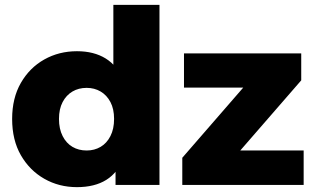

<svg xmlns="http://www.w3.org/2000/svg" viewBox="-20 -762 1295 791"><path d="M297 9Q223 9 162.5 -25.5Q102 -60 66 -122.5Q30 -185 30 -272Q30 -358 66 -420.5Q102 -483 162.5 -517Q223 -551 297 -551Q367 -551 415.5 -521Q464 -491 489 -429Q514 -367 514 -272Q514 -175 490 -113Q466 -51 418 -21Q370 9 297 9ZM337 -142Q369 -142 394.5 -157Q420 -172 435 -201.5Q450 -231 450 -272Q450 -313 435 -341.5Q420 -370 394.5 -385Q369 -400 337 -400Q304 -400 278.5 -385Q253 -370 238 -341.5Q223 -313 223 -272Q223 -231 238 -201.5Q253 -172 278.5 -157Q304 -142 337 -142ZM456 0V-93L457 -272L447 -451V-742H637V0ZM731 0V-112L1035 -462L1067 -401H738V-542H1221V-431L916 -80L884 -142H1231V0Z"/></svg>

Font: Montserrat Thin ExtraBold
Style: Regular
Weight: 800
Version: Version 9.000